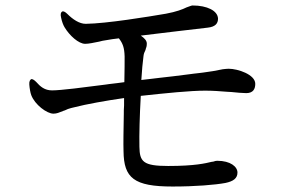

<svg xmlns="http://www.w3.org/2000/svg" viewBox="-20 -700 1040 701"><path d="M610 -19C694 -19 765 -25 803 -32C832 -38 847 -49 847 -70C847 -91 822 -113 773 -113C769 -113 764 -112 759 -110L752 -109C731 -104 692 -94 594 -94C502 -94 490 -110 489 -164C488 -208 490 -280 494 -350C586 -360 675 -369 729 -369C757 -369 784 -367 808 -365C814 -365 820 -364 825 -364C846 -362 865 -360 879 -360C905 -360 912 -376 912 -394C912 -428 848 -449 815 -449C808 -449 801 -448 792 -447C789 -446 786 -446 782 -445C769 -442 751 -439 721 -435C711 -434 699 -432 687 -431C677 -430 667 -428 656 -427C629 -423 597 -420 564 -416C542 -413 520 -411 496 -408C498 -442 501 -473 504 -496C505 -504 507 -509 511 -517C511 -517 512 -519 512 -521C514 -526 516 -531 516 -541C516 -552 507 -561 494 -570C577 -580 684 -593 738 -599C767 -602 776 -615 776 -632C775 -661 736 -680 683 -680C679 -680 673 -677 661 -673C647 -666 624 -657 586 -650C522 -639 369 -614 293 -613C270 -613 246 -629 226 -649C218 -657 211 -660 207 -658C202 -655 200 -648 203 -636C206 -621 211 -608 216 -600C234 -570 267 -540 291 -540C304 -540 322 -544 342 -548L354 -551L390 -557L414 -560C428 -542 434 -527 435 -494C435 -476 435 -441 434 -400C418 -398 398 -395 378 -393C374 -392 369 -392 364 -391C287 -381 202 -370 170 -370C143 -370 127 -384 112 -401C104 -409 98 -412 94 -411C90 -409 86 -403 87 -391C88 -377 91 -361 94 -353C107 -318 151 -285 175 -285C187 -285 196 -289 211 -295C211 -295 212 -296 214 -296C216 -297 220 -298 228 -302C235 -304 243 -307 254 -309C292 -319 369 -333 433 -342V-315C432 -304 432 -293 432 -282C431 -227 430 -175 431 -148C432 -50 469 -19 610 -19Z"/></svg>

Font: 寒蝉锦书宋 Text
Style: Regular
Weight: 400
Designer: 寒蝉锦书宋{Warren} 思源宋体{Ryoko NISHIZUKA 西塚涼子 (kana & ideographs); Frank Grießhammer (Latin, Greek & Cyrillic); Wenlong ZHANG 
Foundry: Adobe & ChillType
Version: Version 2.000;Glyphs 3.1.1 (3135)